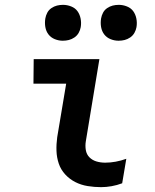

<svg xmlns="http://www.w3.org/2000/svg" viewBox="-20 -764 640 792"><path d="M397 8Q369 8 341.5 3.5Q314 -1 290.5 -13Q267 -25 249 -44.5Q231 -64 222.5 -89Q214 -114 213 -141.5Q212 -169 216 -198L253 -419H118L119 -520H390L334 -181Q331 -163 334 -145Q337 -127 349 -115Q361 -103 378 -98Q395 -93 414 -93Q435 -93 457 -97Q479 -101 501 -109L484 -8Q463 0 440.5 4Q418 8 397 8ZM469 -596Q452 -596 436 -602.5Q420 -609 410 -622Q400 -635 397 -652.5Q394 -670 397 -688Q399 -700 405 -711.5Q411 -723 422 -730.5Q433 -738 445 -741Q457 -744 470 -744Q487 -744 503.5 -737.5Q520 -731 529.5 -718Q539 -705 542.5 -687.5Q546 -670 543 -652Q541 -640 534.5 -628.5Q528 -617 517 -609.5Q506 -602 494 -599Q482 -596 469 -596ZM239 -596Q222 -596 206 -602.5Q190 -609 180 -622Q170 -635 167 -652.5Q164 -670 167 -688Q169 -700 175 -711.5Q181 -723 192 -730.5Q203 -738 215 -741Q227 -744 240 -744Q257 -744 273.5 -737.5Q290 -731 299.5 -718Q309 -705 312.5 -687.5Q316 -670 313 -652Q311 -640 304.5 -628.5Q298 -617 287 -609.5Q276 -602 264 -599Q252 -596 239 -596Z"/></svg>

Font: Iosevka Extended Oblique
Style: Bold
Weight: 700
Width: 7
Italic angle: -9°
Monospace: yes
Designer: Belleve Invis
Foundry: Belleve Invis
Version: Version 32.5.0; ttfautohint (v1.8.4)